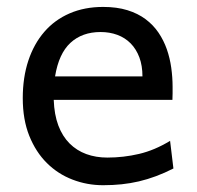

<svg xmlns="http://www.w3.org/2000/svg" viewBox="-20 -528 575 560"><path d="M136.7 -236.8Q138.2 -193.8 150.1 -162.1Q162.1 -130.4 182.9 -109.6Q203.6 -88.9 231.7 -78.6Q259.8 -68.4 293 -68.4Q340.3 -68.4 385.7 -79.1Q431.2 -89.8 476.1 -117.2L485.8 -36.6Q460 -23.4 435.1 -14.2Q410.2 -4.9 385.3 1Q360.4 6.8 334.7 9.5Q309.1 12.2 280.8 12.2Q233.9 12.2 191.4 -4.2Q148.9 -20.5 116.7 -52.5Q84.5 -84.5 65.4 -131.8Q46.4 -179.2 46.4 -241.7Q46.4 -302.2 62.7 -351.3Q79.1 -400.4 109.4 -435.3Q139.6 -470.2 183.1 -489Q226.6 -507.8 280.8 -507.8Q320.8 -507.8 351.6 -498.3Q382.3 -488.8 404.8 -471.9Q427.2 -455.1 442.4 -432.6Q457.5 -410.2 466.6 -384.3Q475.6 -358.4 479.5 -330.3Q483.4 -302.2 483.4 -274.9V-255.9Q483.4 -243.7 482.9 -236.8ZM273.4 -434.6Q219.7 -434.6 185.5 -403.1Q151.4 -371.6 140.6 -305.2H395.5Q395.5 -336.4 386.5 -360.6Q377.4 -384.8 361.1 -401.4Q344.7 -418 322.3 -426.3Q299.8 -434.6 273.4 -434.6Z"/></svg>

Font: Andika FrenchTight
Style: Regular
Weight: 400
Designer: Victor Gaultney, Annie Olsen, Julie Remington, Don Collingsworth, Eric Hays, Becca Hirsbrunner
Foundry: SIL International
Version: Version 5.000 ; Dig1 Dig4Opn Dig7 LnSpcTght